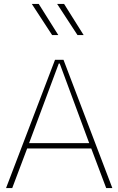

<svg xmlns="http://www.w3.org/2000/svg" viewBox="-20 -953 600 973"><path d="M403.8 -775.4 304.7 -933.1H269.5L372.6 -775.4ZM275.4 -775.4 176.3 -933.1H141.1L244.1 -775.4ZM117.7 -200.7H442.4L518.1 0H549.3L301.8 -649.9H258.8L10.7 0H42ZM277.8 -630.9H282.7L432.1 -227.5H127.4Z"/></svg>

Font: Estedad-FD VF
Style: Regular
Weight: 100
Designer: Amin Abedi
Version: Version 7.3